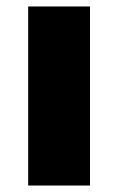

<svg xmlns="http://www.w3.org/2000/svg" viewBox="-20 -573 365 593"><path d="M258 0H67V-553H258Z"/></svg>

Font: Noto Sans Gujarati UI Black
Style: Regular
Weight: 900
Designer: Jelle Bosma - Monotype Design Team, Universal Thirst
Foundry: Monotype Imaging Inc.
Version: Version 2.106; ttfautohint (v1.8.4.7-5d5b)